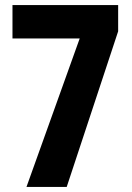

<svg xmlns="http://www.w3.org/2000/svg" viewBox="-20 -734 517 754"><path d="M84 0H242L444 -611V-714H29V-583H293Z"/></svg>

Font: Noto Sans Gujarati UI ExtraCondensed ExtraBold
Style: Regular
Weight: 800
Width: 2
Designer: Jelle Bosma - Monotype Design Team, Universal Thirst
Foundry: Monotype Imaging Inc.
Version: Version 2.106